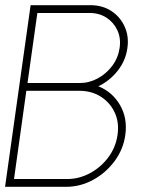

<svg xmlns="http://www.w3.org/2000/svg" viewBox="-30 -720 586 740"><path d="M-10.5 0 88 -700H319Q364.5 -700 398.8 -677.8Q433 -655.5 450.2 -618Q467.5 -580.5 461 -535Q454.5 -486.5 423.5 -447.2Q392.5 -408 349 -387.5Q403 -366 432.5 -315.2Q462 -264.5 453 -200Q445.5 -145 412 -99.5Q378.5 -54 329.2 -27Q280 0 224.5 0ZM76 -400H277Q314 -400 347 -418Q380 -436 402.8 -466.5Q425.5 -497 431 -535Q436.5 -572.5 422.5 -603Q408.5 -633.5 380.5 -651.8Q352.5 -670 315 -670H114ZM24 -30H229Q274.5 -30 316.2 -52.2Q358 -74.5 387 -113Q416 -151.5 423 -200Q430 -248.5 411.8 -287Q393.5 -325.5 358 -347.8Q322.5 -370 276.5 -370H71.5Z"/></svg>

Font: Urbanist Thin
Style: Italic
Weight: 100
Italic angle: -8°
Designer: Corey Hu
Foundry: Corey Hu
Version: Version 1.321; ttfautohint (v1.8.4.7-5d5b)